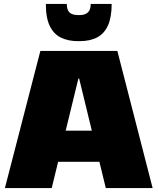

<svg xmlns="http://www.w3.org/2000/svg" viewBox="-20 -960 804 980"><path d="M186 -700H579L759 0H520L384 -559H380L244 0H5ZM230 -293H534V-134H230ZM377 -750Q330 -750 293 -767Q256 -784 235 -825.5Q214 -867 214 -940H321Q321 -918 328 -905.5Q335 -893 348 -888Q361 -883 377 -883H387Q414 -883 428.5 -896.5Q443 -910 443 -940H550Q550 -873 531.5 -831Q513 -789 476.5 -769.5Q440 -750 387 -750Z"/></svg>

Font: Pathway Extreme SemiCondensed Black
Style: Regular
Weight: 900
Width: 4
Version: Version 1.001;gftools[0.9.26]